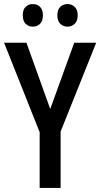

<svg xmlns="http://www.w3.org/2000/svg" viewBox="-20 -924 498 944"><path d="M227 -388 345 -714H453L278 -277V0H175V-274L0 -714H110ZM92 -849Q92 -877 106 -890.5Q120 -904 142 -904Q163 -904 177 -890Q191 -876 191 -849Q191 -821 177 -807Q163 -793 142 -793Q120 -793 106 -807Q92 -821 92 -849ZM262 -849Q262 -877 276.5 -890.5Q291 -904 312 -904Q333 -904 347.5 -890Q362 -876 362 -849Q362 -821 347.5 -807Q333 -793 312 -793Q291 -793 276.5 -807Q262 -821 262 -849Z"/></svg>

Font: Avrile Sans Condensed Medium
Style: Regular
Weight: 500
Width: 3
Designer: Monotype Design Team
Foundry: Monotype Imaging Inc.
Version: Version 2.001;September 10, 2019;FontCreator 11.5.0.2425 64-